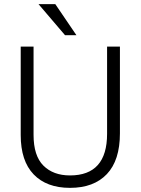

<svg xmlns="http://www.w3.org/2000/svg" viewBox="-20 -899 679 927"><path d="M559 -255Q559 -125 496 -58.5Q433 8 318 8Q205 8 142.5 -57Q80 -122 80 -247V-674H142V-248Q142 -147 189.5 -99.5Q237 -52 318 -52Q497 -52 497 -253V-674H559ZM349 -729H294L166 -879H247Z"/></svg>

Font: Hind Madurai Light
Style: Regular
Weight: 300
Designer: Jyotish Sonowal
Foundry: Indian Type Foundry
Version: Version 1.001;PS 1.0;hotconv 1.0.86;makeotf.lib2.5.63406; tt